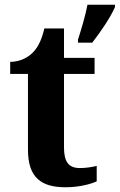

<svg xmlns="http://www.w3.org/2000/svg" viewBox="-20 -780 505 810"><path d="M309 -613V-600H369C403 -643 447 -708 465 -750V-760H349C341 -716 322 -653 309 -613ZM256 10C318 10 367 -5 388 -15V-80C367 -75 342 -71 317 -71C269 -71 250 -98 250 -158V-468H379V-536H250V-660H167C157 -615 141 -582 121 -561C101 -539 66 -519 23 -519V-468H98V-148C98 -31 154 10 256 10Z"/></svg>

Font: Noto Serif Telugu
Style: Bold
Weight: 700
Designer: Jelle Bosma - Monotype Design Team
Foundry: Monotype Imaging Inc.
Version: Version 2.005